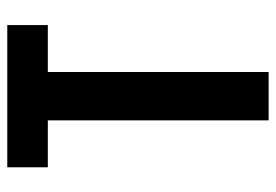

<svg xmlns="http://www.w3.org/2000/svg" viewBox="-138 -638 775 540"><g transform="rotate(-90 250.0 -367.5)"><path d="M182 0V-621H50V-735H450V-621H318V0Z"/></g></svg>

Font: Iosevka Term Curly Heavy
Style: Regular
Weight: 900
Designer: Belleve Invis
Foundry: Belleve Invis
Version: Version 32.3.0